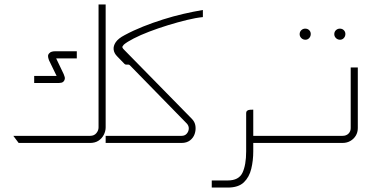

<svg xmlns="http://www.w3.org/2000/svg" viewBox="-20 -644 1672 865"><path d="M134 -270V-302H235L201 -372Q201 -373 199 -378Q197 -383 196.5 -390.5Q196 -398 202 -404Q206 -409 213 -411Q220 -413 227 -413H326V-381H233L267 -310Q269 -306 271.5 -297Q274 -288 268 -279Q264 -273 257 -271.5Q250 -270 245 -270Z M64 0V-32H386Q404 -32 414 -44Q424 -56 424 -70V-624H456V-70Q456 -53 447.5 -36.5Q439 -20 423.5 -10Q408 0 386 0ZM64 0 40 -32H82L106 0Z M456 0V-32H798Q813 -32 821.5 -42Q830 -52 830.5 -64.5Q831 -77 822 -87L565 -350Q562 -353 558 -353H548Q544 -353 541 -356L508 -390Q494 -404 492 -420.5Q490 -437 501.5 -454Q513 -471 542 -486Q581 -507 625 -524.5Q669 -542 715 -556.5Q761 -571 806.5 -581.5Q852 -592 894 -599V-567Q863 -564 822 -554Q781 -544 737 -530.5Q693 -517 652.5 -501.5Q612 -486 582 -470.5Q552 -455 538 -443Q535 -440 532 -435Q529 -430 538 -421L844 -109Q858 -95 860.5 -76.5Q863 -58 857 -40.5Q851 -23 836 -11.5Q821 0 798 0Z M1113 0V-32H1244V0ZM934 201V169H1006Q1056 169 1072.5 134Q1089 99 1089 38V-133Q1089 -142 1094 -145.5Q1099 -149 1106.5 -149.5Q1114 -150 1121 -150V38Q1121 79 1112 116.5Q1103 154 1078.5 177.5Q1054 201 1006 201Z M1356 -465Q1345 -465 1337.5 -472.5Q1330 -480 1330 -490Q1330 -501 1337.5 -508Q1345 -515 1355 -515Q1366 -515 1373 -508Q1380 -501 1380 -491Q1380 -480 1373 -472.5Q1366 -465 1356 -465ZM1512 -465Q1501 -465 1493.5 -472.5Q1486 -480 1486 -490Q1486 -501 1493.5 -508Q1501 -515 1511 -515Q1522 -515 1529 -508Q1536 -501 1536 -491Q1536 -480 1529 -472.5Q1522 -465 1512 -465Z M1234 0V-32H1523Q1540 -32 1550 -42Q1560 -52 1560 -67V-340H1592V-67Q1592 -48 1583 -33Q1574 -18 1558.5 -9Q1543 0 1523 0Z"/></svg>

Font: Mada ExtraLight
Style: Regular
Weight: 250
Designer: Khaled Hosny
Version: Version 1.5